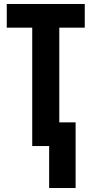

<svg xmlns="http://www.w3.org/2000/svg" viewBox="-20 -734 461 965"><path d="M227 211V0H142V-595H14V-714H406V-595H278V-119H360V211Z"/></svg>

Font: Noto Sans Display ExtraCondensed
Style: Bold
Weight: 700
Width: 2
Designer: Monotype Design Team
Foundry: Monotype Imaging Inc.
Version: Version 2.003